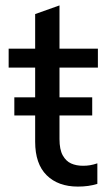

<svg xmlns="http://www.w3.org/2000/svg" viewBox="-20 -683 407 710"><path d="M33 -256V-323H321V-256ZM12 -433V-503H342V-433ZM340 -79V-3Q324 2 306 4.5Q288 7 268 7Q195 7 152.5 -35Q110 -77 110 -159V-631L200 -663V-169Q200 -130 212 -108.5Q224 -87 243 -78.5Q262 -70 287 -70Q301 -70 313 -72Q325 -74 340 -79Z"/></svg>

Font: Muli Medium
Style: Regular
Weight: 500
Designer: Vernon Adams
Foundry: Vernon Adams
Version: Version 2.100; ttfautohint (v1.8.1.43-b0c9)